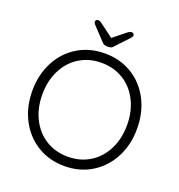

<svg xmlns="http://www.w3.org/2000/svg" viewBox="-156 -1015 1077 1154"><g transform="rotate(20 383.0 -437.5)"><path d="M383 10Q286 10 210 -36.5Q134 -83 91 -165Q48 -247 48 -350Q48 -454 91 -536Q134 -618 210 -664Q286 -710 383 -710Q480 -710 556 -664Q632 -618 675 -536Q718 -454 718 -350Q718 -247 675 -165Q632 -83 556 -36.5Q480 10 383 10ZM383 -650Q304 -650 242.5 -612Q181 -574 146.5 -505.5Q112 -437 112 -350Q112 -263 146.5 -194.5Q181 -126 242.5 -88Q304 -50 383 -50Q462 -50 523.5 -88Q585 -126 619.5 -194.5Q654 -263 654 -350Q654 -437 619.5 -505.5Q585 -574 523.5 -612Q462 -650 383 -650ZM506 -870Q506 -862 498 -853L421 -771Q410 -754 388 -754H377Q356 -754 343 -771L267 -852Q259 -861 259 -869Q259 -875 263.5 -879.5Q268 -884 275 -884Q287 -884 302 -872L385 -810L462 -872Q478 -885 489 -885Q496 -885 501 -880.5Q506 -876 506 -870Z"/></g></svg>

Font: Quicksand
Style: Regular
Weight: 400
Designer: Andrew Paglinawan
Foundry: Andrew Paglinawan
Version: Version 3.000